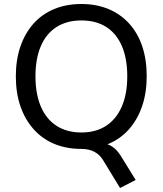

<svg xmlns="http://www.w3.org/2000/svg" viewBox="-20 -734 811 958"><path d="M579 204 493 63Q477 37 450 23Q423 9 385 9L460 -22Q491 -22 513.5 -15Q536 -8 554 8.5Q572 25 589 54L657 164ZM386 9Q311 9 251 -16Q191 -41 148 -89Q105 -137 82 -203.5Q59 -270 59 -353Q59 -436 82 -502.5Q105 -569 147.5 -616.5Q190 -664 250.5 -689Q311 -714 386 -714Q461 -714 521 -689Q581 -664 624 -617Q667 -570 689.5 -503.5Q712 -437 712 -354Q712 -271 689 -204Q666 -137 623.5 -89Q581 -41 521 -16Q461 9 386 9ZM386 -73Q458 -73 509 -106Q560 -139 587.5 -202Q615 -265 615 -353Q615 -442 588 -504.5Q561 -567 510 -599.5Q459 -632 386 -632Q314 -632 262.5 -599.5Q211 -567 184 -504.5Q157 -442 157 -353Q157 -265 184 -202Q211 -139 262.5 -106Q314 -73 386 -73Z"/></svg>

Font: Nunito Sans 12pt Medium
Style: Regular
Weight: 500
Designer: Vernon Adams
Foundry: Vernon Adams
Version: Version 3.101;gftools[0.9.27]